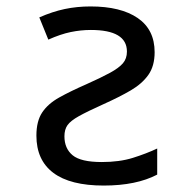

<svg xmlns="http://www.w3.org/2000/svg" viewBox="-20 -566 603 596"><path d="M302 10Q198 10 145.5 -29.5Q93 -69 93 -145Q93 -190 111 -217Q129 -244 164 -263.5Q199 -283 247 -304Q294 -325 321.5 -340Q349 -355 361.5 -369.5Q374 -384 374 -406Q374 -473 262 -473Q231 -473 199.5 -466.5Q168 -460 130 -443L102 -512Q143 -530 181 -538Q219 -546 261 -546Q355 -546 407.5 -510Q460 -474 460 -404Q460 -361 440.5 -333.5Q421 -306 386 -285.5Q351 -265 302 -243Q251 -220 225 -205.5Q199 -191 189.5 -177.5Q180 -164 180 -143Q180 -105 205.5 -84Q231 -63 296 -63Q351 -63 392.5 -76Q434 -89 468 -105V-24Q403 10 302 10Z"/></svg>

Font: Noto Sans Mono SemiCondensed
Style: Regular
Weight: 400
Width: 4
Designer: Monotype Design Team
Foundry: Monotype Imaging Inc.
Version: Version 2.014